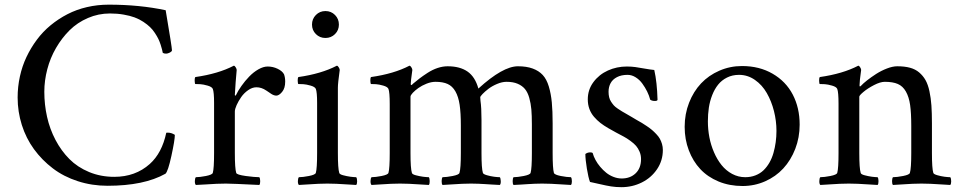

<svg xmlns="http://www.w3.org/2000/svg" viewBox="-20 -775 4034 808"><path d="M54.2 -364.7Q54.2 -409.7 63.7 -453.1Q73.2 -496.6 91.3 -534.9Q109.4 -573.2 134.8 -607.4Q160.2 -641.6 193.1 -668.7Q226.1 -695.8 263.9 -715.3Q301.8 -734.9 345.9 -745.1Q390.1 -755.4 437.5 -755.4Q567.4 -755.4 677.2 -731.9Q703.6 -575.7 703.6 -564Q704.1 -561.5 701.7 -558.8Q699.2 -556.2 695.6 -554.2Q691.9 -552.2 687.3 -550.8Q682.6 -549.3 678.7 -549.3Q669.9 -549.3 665 -552.7Q663.1 -561.5 661.6 -567.9Q660.2 -574.2 655.8 -587.6Q651.4 -601.1 646.2 -611.6Q641.1 -622.1 631.8 -636.2Q622.6 -650.4 611.3 -661.1Q600.1 -671.9 583.3 -683.1Q566.4 -694.3 546.6 -701.7Q526.9 -709 500.2 -713.6Q473.6 -718.3 442.9 -718.3Q394 -718.3 349.9 -699.2Q305.7 -680.2 272.9 -647.7Q240.2 -615.2 215.8 -573.2Q191.4 -531.2 179 -483.6Q166.5 -436 166.5 -388.7Q166.5 -335 178 -283.4Q189.5 -231.9 213.6 -186Q237.8 -140.1 272 -105.7Q306.2 -71.3 355 -51Q403.8 -30.8 460.9 -30.8Q549.8 -30.8 610.4 -85Q661.6 -130.9 679.7 -216.3Q682.6 -216.8 685.5 -216.8Q701.7 -216.8 715.8 -207.5Q715.8 -185.5 701.4 -119.4Q687 -53.2 676.3 -43.9Q585.9 6.8 432.6 6.8Q366.7 6.8 307.4 -12.5Q248 -31.7 202.4 -66.4Q156.7 -101.1 123 -147.2Q89.4 -193.4 71.8 -249.3Q54.2 -305.2 54.2 -364.7Z M799.3 -434.6Q799.3 -436 799.3 -438Q799.3 -446.8 801.8 -450.7Q898.4 -464.4 963.9 -498.5Q967.8 -498.5 971.9 -491.7Q976.1 -484.9 976.1 -480.5Q975.1 -473.6 971.7 -429.2Q968.3 -384.8 968.3 -376Q968.3 -373 970 -372.8Q971.7 -372.6 972.7 -374Q981.4 -392.6 996.1 -413.3Q1010.7 -434.1 1028.6 -452.6Q1046.4 -471.2 1067.4 -483.2Q1088.4 -495.1 1106.4 -495.1Q1128.4 -495.1 1148.2 -485.6Q1168 -476.1 1175.3 -462.4Q1180.2 -448.7 1180.2 -431.6Q1180.2 -403.8 1167.2 -388.2Q1154.3 -372.6 1142.6 -372.6Q1137.2 -372.6 1131.1 -375Q1125 -377.4 1120.8 -380.4Q1116.7 -383.3 1110.1 -387.7Q1103.5 -392.1 1100.6 -394Q1080.6 -407.7 1059.1 -407.7Q1041.5 -407.7 1024.2 -395.5Q1006.8 -383.3 995.1 -366.5Q983.4 -349.6 975.8 -332.8Q968.3 -315.9 968.3 -305.7V-131.3Q968.3 -65.9 974.1 -47.4Q976.1 -39.6 1013.9 -34.4Q1051.8 -29.3 1071.3 -29.3Q1074.7 -24.9 1075 -12.9Q1075.2 -1 1071.3 3.4Q955.1 -2.4 930.7 -2.4Q911.1 -2.4 891.4 -1.5Q871.6 -0.5 845 1.2Q818.4 2.9 804.2 3.4Q799.8 -1 800 -12.9Q800.3 -24.9 804.2 -29.3Q820.3 -29.3 846.7 -34.4Q873 -39.6 875.5 -47.4Q880.9 -65.9 880.9 -131.3V-342.3Q880.9 -387.2 875.5 -400.9Q871.6 -409.7 853.5 -414.8Q835.4 -419.9 823.2 -420.7Q811 -421.4 801.8 -421.4Q799.8 -422.9 799.3 -434.6Z M1232.9 -434.6Q1232.9 -436 1232.9 -438Q1232.9 -446.8 1235.4 -450.7Q1332 -464.4 1397.5 -498.5Q1401.4 -498.5 1405.5 -491.7Q1409.7 -484.9 1409.7 -480.5Q1401.9 -424.8 1401.9 -405.8V-368.2V-131.3Q1401.9 -65.9 1407.7 -47.4Q1408.2 -44.4 1412.8 -41.7Q1417.5 -39.1 1424.3 -37.4Q1431.2 -35.6 1439.2 -33.9Q1447.3 -32.2 1455.1 -31.2Q1462.9 -30.3 1469 -29.8Q1475.1 -29.3 1479 -29.3Q1482.9 -24.4 1482.9 -11.7Q1482.9 -1 1479 3.4Q1463.4 2.4 1439 1Q1414.6 -0.5 1396 -1.5Q1377.4 -2.4 1357.7 -2.4Q1337.9 -2.4 1319.6 -1.5Q1301.3 -0.5 1277.3 1Q1253.4 2.4 1237.8 3.4Q1233.4 -1 1233.6 -12.9Q1233.9 -24.9 1237.8 -29.3Q1253.9 -29.3 1280.3 -34.4Q1306.6 -39.6 1309.1 -47.4Q1314.5 -65.9 1314.5 -131.3V-342.3Q1314.5 -387.2 1309.1 -400.9Q1305.2 -409.7 1287.1 -414.8Q1269 -419.9 1256.8 -420.7Q1244.6 -421.4 1235.4 -421.4Q1233.4 -422.9 1232.9 -434.6ZM1309.3 -631.6Q1293 -647.9 1293 -671.6Q1293 -695.3 1309.3 -711.9Q1325.7 -728.5 1349.6 -728.5Q1373.5 -728.5 1389.9 -711.9Q1406.2 -695.3 1406.2 -671.6Q1406.2 -647.9 1389.9 -631.6Q1373.5 -615.2 1349.6 -615.2Q1325.7 -615.2 1309.3 -631.6Z M1538.6 -434.6Q1538.6 -436 1538.6 -438Q1538.6 -446.8 1541 -450.7Q1637.7 -464.4 1703.1 -498.5Q1707 -498.5 1711.2 -491.7Q1715.3 -484.9 1715.3 -480.5Q1708.5 -432.6 1708.5 -421.4Q1708.5 -417 1710.9 -417Q1711.9 -417 1714.4 -418.9Q1715.8 -420.4 1718.3 -422.9Q1734.9 -436.5 1746.6 -445.6Q1758.3 -454.6 1779.3 -468.3Q1800.3 -481.9 1821.8 -489Q1843.3 -496.1 1863.8 -496.1Q1915.5 -496.1 1947.5 -473.9Q1979.5 -451.7 1993.2 -402.3Q2096.2 -496.1 2159.7 -496.1Q2195.8 -496.1 2221.7 -486.6Q2247.6 -477.1 2263.9 -459.5Q2280.3 -441.9 2289.6 -411.1Q2298.8 -380.4 2302.2 -344.2Q2305.7 -308.1 2305.7 -255.9V-131.3Q2305.7 -65.9 2311 -47.4Q2313.5 -39.6 2339.8 -34.4Q2366.2 -29.3 2382.8 -29.3Q2386.7 -24.4 2386.7 -11.7Q2386.7 -1 2382.8 3.4Q2367.2 2.4 2342.8 1Q2318.4 -0.5 2299.8 -1.5Q2281.2 -2.4 2261.2 -2.4Q2246.1 -2.4 2230.2 -1.7Q2214.4 -1 2202.6 -0.2Q2190.9 0.5 2173.1 1.7Q2155.3 2.9 2141.1 3.4Q2137.2 -1 2137.5 -12.9Q2137.7 -24.9 2141.1 -29.3Q2157.7 -29.3 2184.1 -34.4Q2210.4 -39.6 2212.9 -47.4Q2218.3 -65.9 2218.3 -131.3V-252.4Q2218.3 -289.1 2216.1 -314.5Q2213.9 -339.8 2207.3 -363.3Q2200.7 -386.7 2189 -400.6Q2177.2 -414.6 2158.2 -422.6Q2139.2 -430.7 2111.8 -430.7Q2092.8 -430.7 2071.5 -421.6Q2050.3 -412.6 2035.4 -401.1Q2020.5 -389.6 2010.7 -379.4Q2001 -369.1 2001 -365.7Q2001 -365.2 2001.5 -358.9Q2002 -352.5 2002 -351.1Q2006.3 -322.3 2006.3 -270.5V-131.3Q2006.3 -65.9 2012.2 -47.4Q2013.7 -42 2029.1 -37.6Q2044.4 -33.2 2059.6 -31.2Q2074.7 -29.3 2083.5 -29.3Q2086.9 -24.9 2087.4 -12.9Q2087.9 -1 2083.5 3.4Q2069.8 2.9 2051.8 1.7Q2033.7 0.5 2021.7 -0.2Q2009.8 -1 1993.7 -1.7Q1977.5 -2.4 1962.4 -2.4Q1942.9 -2.4 1924.3 -1.5Q1905.8 -0.5 1881.8 1Q1857.9 2.4 1842.3 3.4Q1838.4 -1 1838.6 -12.9Q1838.9 -24.9 1842.3 -29.3Q1858.4 -29.3 1885 -34.4Q1911.6 -39.6 1913.6 -47.4Q1919.4 -65.9 1919.4 -131.3V-247.1Q1919.4 -299.8 1914.3 -334Q1909.2 -368.2 1896.5 -390.4Q1883.8 -412.6 1863.8 -421.6Q1843.8 -430.7 1813 -430.7Q1794.9 -430.7 1775.1 -422.9Q1755.4 -415 1741 -404.8Q1726.6 -394.5 1717 -384.3Q1707.5 -374 1707.5 -368.2V-131.3Q1707.5 -65.9 1713.4 -47.4Q1713.9 -44.4 1718.5 -41.7Q1723.1 -39.1 1730 -37.4Q1736.8 -35.6 1744.9 -33.9Q1752.9 -32.2 1760.7 -31.2Q1768.6 -30.3 1774.7 -29.8Q1780.8 -29.3 1784.7 -29.3Q1788.1 -24.9 1788.3 -12.9Q1788.6 -1 1784.7 3.4Q1769 2.4 1744.6 1Q1720.2 -0.5 1701.7 -1.5Q1683.1 -2.4 1663.3 -2.4Q1643.6 -2.4 1625.2 -1.5Q1606.9 -0.5 1583 1Q1559.1 2.4 1543.5 3.4Q1539.1 -1 1539.3 -12.9Q1539.6 -24.9 1543.5 -29.3Q1559.6 -29.3 1585.9 -34.4Q1612.3 -39.6 1614.7 -47.4Q1620.1 -65.9 1620.1 -131.3V-337.4Q1620.1 -387.2 1614.7 -400.9Q1610.8 -409.7 1592.8 -414.8Q1574.7 -419.9 1562.5 -420.7Q1550.3 -421.4 1541 -421.4Q1539.1 -422.9 1538.6 -434.6Z M2443.4 -127Q2452.6 -133.8 2463.9 -133.8Q2470.7 -133.8 2474.1 -131.3Q2478 -116.7 2486.1 -101.8Q2494.1 -86.9 2505.9 -73Q2517.6 -59.1 2531.2 -48.1Q2544.9 -37.1 2562 -30.5Q2579.1 -23.9 2596.2 -23.9Q2632.3 -23.9 2655 -45.7Q2677.7 -67.4 2677.7 -105.5Q2677.7 -122.1 2671.6 -136.5Q2665.5 -150.9 2657 -160.9Q2648.4 -170.9 2633.1 -182.1Q2617.7 -193.4 2605.2 -200Q2592.8 -206.5 2572.3 -217.5Q2551.8 -228.5 2539.6 -235.8Q2521 -246.6 2506.8 -257.6Q2492.7 -268.6 2480 -283.2Q2467.3 -297.9 2460.4 -316.4Q2453.6 -335 2453.6 -356.9Q2453.6 -397.5 2477.3 -429.4Q2501 -461.4 2538.3 -478.3Q2575.7 -495.1 2617.7 -495.1Q2637.2 -495.1 2654.3 -492.7Q2671.4 -490.2 2693.1 -486.3Q2714.8 -482.4 2733.4 -480.5Q2745.1 -429.2 2747.1 -355.5Q2747.1 -350.1 2735.8 -350.1Q2723.6 -350.1 2716.3 -355.5Q2711.9 -372.6 2703.4 -389.9Q2694.8 -407.2 2683.1 -423.3Q2671.4 -439.5 2655 -449.7Q2638.7 -460 2621.1 -460Q2594.7 -460 2576.4 -450.4Q2558.1 -440.9 2549.6 -425Q2541 -409.2 2541 -388.7Q2541 -376.5 2543.5 -366Q2545.9 -355.5 2551.8 -346.7Q2557.6 -337.9 2563.2 -331.5Q2568.8 -325.2 2579.6 -317.9Q2590.3 -310.5 2597.4 -306.4Q2604.5 -302.2 2618.2 -294.4Q2631.8 -286.6 2639.2 -282.2Q2645 -278.3 2659.2 -270.3Q2673.3 -262.2 2681.4 -257.6Q2689.5 -252.9 2702.6 -243.9Q2715.8 -234.9 2723.9 -228Q2731.9 -221.2 2741.7 -210.9Q2751.5 -200.7 2756.8 -191.2Q2762.2 -181.6 2765.9 -169.2Q2769.5 -156.7 2769.5 -144Q2769.5 -99.1 2745.1 -63Q2720.7 -26.9 2680.9 -7.1Q2641.1 12.7 2595.2 12.7Q2571.8 12.7 2551.8 9.5Q2531.7 6.3 2504.9 0Q2478 -6.3 2462.9 -9.3Q2456.1 -26.9 2449.7 -65.7Q2443.4 -104.5 2443.4 -127Z M2861.3 -241.2Q2861.3 -295.4 2879.9 -342.8Q2898.4 -390.1 2930.4 -424.1Q2962.4 -458 3007.3 -477.5Q3052.2 -497.1 3102.5 -497.1Q3175.8 -497.1 3231.4 -464.8Q3287.1 -432.6 3316.2 -377Q3345.2 -321.3 3345.2 -250.5Q3345.2 -196.3 3326.7 -148.4Q3308.1 -100.6 3276.4 -66.2Q3244.6 -31.7 3200 -12Q3155.3 7.8 3105 7.8Q3049.8 7.8 3003.9 -11.2Q2958 -30.3 2927 -63.5Q2896 -96.7 2878.7 -142.6Q2861.3 -188.5 2861.3 -241.2ZM2959 -264.2Q2959 -230.5 2965.3 -197.3Q2971.7 -164.1 2984.9 -133.8Q2998 -103.5 3016.6 -80.3Q3035.2 -57.1 3061 -43.2Q3086.9 -29.3 3116.2 -29.3Q3139.6 -29.3 3159.4 -37.1Q3179.2 -44.9 3193.4 -58.6Q3207.5 -72.3 3218 -90.6Q3228.5 -108.9 3234.9 -131.1Q3241.2 -153.3 3244.4 -176.5Q3247.6 -199.7 3247.6 -224.1Q3247.6 -266.1 3237.1 -307.6Q3226.6 -349.1 3207 -383.3Q3187.5 -417.5 3157 -438.7Q3126.5 -460 3090.3 -460Q3062 -460 3039.6 -448.7Q3017.1 -437.5 3002.2 -418.9Q2987.3 -400.4 2977.3 -375Q2967.3 -349.6 2963.1 -322Q2959 -294.4 2959 -264.2Z M3427.2 -434.6Q3427.2 -436 3427.2 -438Q3427.2 -446.8 3429.7 -450.7Q3526.4 -464.4 3591.8 -498.5Q3595.7 -498.5 3599.9 -491.7Q3604 -484.9 3604 -480.5Q3597.2 -432.6 3597.2 -415.5Q3597.2 -411.1 3599.6 -411.1Q3600.6 -411.1 3603 -413.6Q3612.3 -423.8 3629.2 -437Q3646 -450.2 3667.2 -463.9Q3688.5 -477.5 3712.6 -486.8Q3736.8 -496.1 3755.9 -496.1Q3786.6 -496.1 3809.3 -490Q3832 -483.9 3848.1 -470.2Q3864.3 -456.5 3874.8 -438Q3885.3 -419.4 3891.4 -391.1Q3897.5 -362.8 3899.7 -331.1Q3901.9 -299.3 3901.9 -255.9V-131.3Q3901.9 -65.9 3907.7 -47.4Q3909.2 -42 3924.6 -37.6Q3939.9 -33.2 3955.1 -31.2Q3970.2 -29.3 3979 -29.3Q3982.9 -24.4 3982.9 -11.7Q3982.9 -1 3979 3.4Q3963.4 2.4 3939.2 1Q3915 -0.5 3896.2 -1.5Q3877.4 -2.4 3857.7 -2.4Q3837.9 -2.4 3819.6 -1.5Q3801.3 -0.5 3777.3 1Q3753.4 2.4 3737.8 3.4Q3733.9 -1 3734.1 -12.9Q3734.4 -24.9 3737.8 -29.3Q3753.9 -29.3 3780.5 -34.4Q3807.1 -39.6 3809.1 -47.4Q3814.9 -65.9 3814.9 -131.3V-244.6Q3814.9 -299.3 3810.1 -333.3Q3805.2 -367.2 3792.2 -389.9Q3779.3 -412.6 3758.3 -421.6Q3737.3 -430.7 3703.6 -430.7Q3684.6 -430.7 3658.2 -417Q3631.8 -403.3 3614 -388.4Q3596.2 -373.5 3596.2 -368.2V-131.3Q3596.2 -65.9 3602.1 -47.4Q3602.5 -44.4 3607.2 -41.7Q3611.8 -39.1 3618.7 -37.4Q3625.5 -35.6 3633.5 -33.9Q3641.6 -32.2 3649.4 -31.2Q3657.2 -30.3 3663.3 -29.8Q3669.4 -29.3 3673.3 -29.3Q3676.8 -24.9 3677 -12.9Q3677.2 -1 3673.3 3.4Q3657.7 2.4 3633.3 1Q3608.9 -0.5 3590.3 -1.5Q3571.8 -2.4 3552 -2.4Q3532.2 -2.4 3513.9 -1.5Q3495.6 -0.5 3471.7 1Q3447.8 2.4 3432.1 3.4Q3427.7 -1 3428 -12.9Q3428.2 -24.9 3432.1 -29.3Q3448.2 -29.3 3474.6 -34.4Q3501 -39.6 3503.4 -47.4Q3508.8 -65.9 3508.8 -131.3V-337.4Q3508.8 -387.2 3503.4 -400.9Q3499.5 -409.7 3481.4 -414.8Q3463.4 -419.9 3451.2 -420.7Q3439 -421.4 3429.7 -421.4Q3427.7 -422.9 3427.2 -434.6Z"/></svg>

Font: Crimson
Style: Regular
Weight: 400
Version: Version 0.8